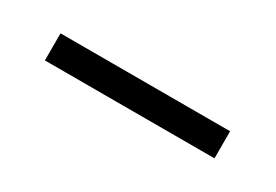

<svg xmlns="http://www.w3.org/2000/svg" viewBox="-12 -443 432 301"><g transform="rotate(30 204.0 -292.5)"><path d="M50 -317H357V-268H50Z"/></g></svg>

Font: Murecho Thin Light
Style: Regular
Weight: 300
Version: Version 1.010